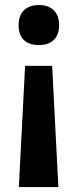

<svg xmlns="http://www.w3.org/2000/svg" viewBox="-20 -566 311 766"><path d="M54.2 -465.6Q54.2 -503.9 75.4 -524.9Q96.7 -545.9 135 -545.9Q173.3 -545.9 194.6 -524.9Q215.8 -503.9 215.8 -465.6Q215.8 -427.2 194.8 -406.7Q173.8 -386.2 134.8 -386.2Q95.7 -386.2 75 -406.7Q54.2 -427.2 54.2 -465.6ZM212.9 180.2H55.2L80.1 -303.2H188Z"/></svg>

Font: Open Sans Hebrew Condensed
Style: Bold
Weight: 700
Width: 3
Foundry: Ascender Corporation, Yanek Iontef
Version: Version 2.001;PS 002.001;hotconv 1.0.70;makeotf.lib2.5.58329